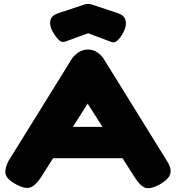

<svg xmlns="http://www.w3.org/2000/svg" viewBox="-20 -948 904 988"><path d="M839 -120Q857 -92 858 -70.5Q859 -49 844 -31.5Q829 -14 797 4Q752 27 726 17.5Q700 8 671 -39L431 -415L193 -39Q164 6 137.5 16Q111 26 67 3Q35 -14 20.5 -30.5Q6 -47 7.5 -68.5Q9 -90 24 -120L347 -641Q358 -660 381 -676.5Q404 -693 432 -693Q453 -693 469 -685Q485 -677 497.5 -665Q510 -653 517 -640ZM223 -134 301 -295H562L640 -134ZM434 -928Q442 -928 448.5 -926Q455 -924 458 -923L587 -880Q619 -870 626 -844Q633 -818 617 -786Q604 -759 587 -742Q570 -725 553 -732L434 -777L316 -734Q297 -727 280.5 -744.5Q264 -762 250 -787Q233 -819 239.5 -844Q246 -869 279 -880L409 -923Q411 -924 418.5 -926Q426 -928 434 -928Z"/></svg>

Font: Fredoka SemiExpanded
Style: Bold
Weight: 700
Width: 6
Designer: Ben Nathan
Foundry: Milena B. Brandão, Ben Nathan
Version: Version 2.001